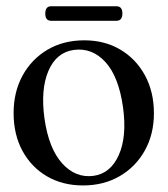

<svg xmlns="http://www.w3.org/2000/svg" viewBox="-20 -570 524 600"><path d="M243.5 -444Q307 -444 356 -415Q405 -386 433 -334.5Q461 -283 461 -216Q461 -150.5 432.5 -99.5Q404 -48.5 354 -19.5Q304 9.5 239.5 9.5Q175.5 9.5 126.8 -19Q78 -47.5 50.2 -98.5Q22.5 -149.5 22.5 -216.5Q22.5 -282.5 50.5 -333.8Q78.5 -385 128.2 -414.5Q178 -444 243.5 -444ZM272.5 -20.5Q325.5 -28 351.2 -85.5Q377 -143 364.5 -234.5Q351 -330.5 309.5 -376Q268 -421.5 211 -414Q156 -406.5 131.2 -348.2Q106.5 -290 119 -199.5Q132.5 -105.5 174.5 -59.2Q216.5 -13 272.5 -20.5ZM121.5 -527.5Q121.5 -550.5 140 -550.5H343.5Q362.5 -550.5 362.5 -528Q362.5 -505 343.5 -505H140Q121.5 -505 121.5 -527.5Z"/></svg>

Font: Fraunces 144pt Soft
Style: Regular
Weight: 400
Version: Version 1.000;[0bf87f6ff]